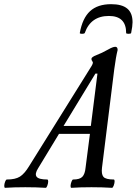

<svg xmlns="http://www.w3.org/2000/svg" viewBox="-92 -901 657 924"><path d="M292 -742.2Q304.7 -813.5 341.3 -847.2Q377.9 -880.9 442.9 -880.9Q495.1 -880.9 520.5 -859.6Q545.9 -838.4 545.9 -793.9Q545.9 -775.4 539.1 -742.2Q538.1 -738.3 526.6 -738.3Q515.1 -738.3 515.1 -742.2Q515.1 -824.2 432.1 -824.2Q344.7 -824.2 315.9 -742.2Q314.9 -739.7 308.8 -738.8Q302.7 -737.8 297.1 -738.8Q291.5 -739.7 292 -742.2ZM-67.9 2.9Q-71.8 1.5 -71.5 -7.3Q-71.3 -16.1 -67.4 -26.6Q-63.5 -37.1 -59.1 -37.1Q-18.1 -37.1 3.9 -51Q25.9 -64.9 47.9 -101.1L349.1 -584Q355 -594.2 355 -599.1Q355 -600.6 354.5 -601.8Q354 -603 352.8 -605Q351.6 -606.9 351.1 -608.9Q348.1 -610.4 348.1 -618.2Q348.1 -626.5 373 -636.2Q396 -644.5 429.2 -663.1Q451.2 -675.8 462.9 -675.8Q474.1 -675.8 474.1 -660.2Q465.8 -627.9 458 -568.8L398.9 -94.2Q395 -63 405.8 -50Q416.5 -37.1 456.1 -37.1Q460 -35.6 459.5 -26.9Q459 -18.1 455.1 -7.6Q451.2 2.9 446.8 2.9Q400.4 0 348.1 0Q293.9 0 251 2.9Q247.1 1.5 247.6 -7.3Q248 -16.1 252 -26.6Q255.9 -37.1 259.8 -37.1Q292 -37.1 304.4 -50.3Q316.9 -63.5 319.8 -94.2L340.8 -256.8H191.9L91.8 -91.8Q74.2 -64.5 84 -50.8Q93.8 -37.1 136.2 -37.1Q140.1 -35.6 139.9 -26.9Q139.6 -18.1 135.7 -7.6Q131.8 2.9 127.9 2.9Q83 0 29.8 0Q-24.4 0 -67.9 2.9ZM367.2 -546.9 213.9 -294.9H345.2L377 -546.9Z"/></svg>

Font: Junicode SmCond Medium
Style: Italic
Weight: 500
Width: 4
Italic angle: -11°
Designer: Peter S. Baker
Version: Version 2.206